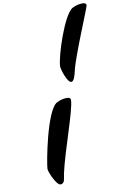

<svg xmlns="http://www.w3.org/2000/svg" viewBox="-148 -1573 1022 1648"><g transform="rotate(-10 363.5 -749.0)"><path d="M695.8 -1498C660.2 -1498 633.8 -1489.3 606.9 -1476.1C527.3 -1437 412.1 -1081.1 412.1 -997.6C412.1 -970.7 449.7 -850.6 484.4 -850.6C507.8 -850.6 521.5 -903.8 528.8 -937C556.2 -1060.1 727.1 -1458 727.1 -1476.1C727.1 -1492.7 710.9 -1498 695.8 -1498ZM422.9 -721.7C387.2 -721.7 360.8 -712.9 334 -699.7C236.3 -651.4 152.3 -193.4 152.3 -149.9C152.3 -123 205.6 0 240.2 0C280.8 0 277.3 -53.2 284.7 -86.4C327.6 -281.2 454.1 -613.3 454.1 -699.7C454.1 -716.3 438 -721.7 422.9 -721.7Z"/></g></svg>

Font: Bodega Script
Style: Medium
Weight: 500
Italic angle: 39.7°
Version: Version 001.000